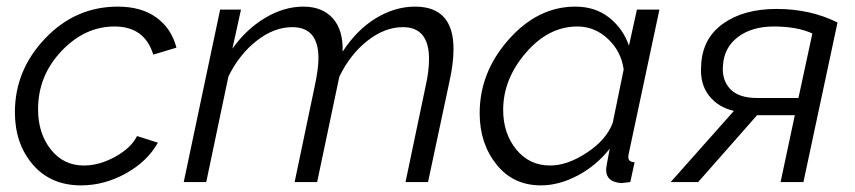

<svg xmlns="http://www.w3.org/2000/svg" viewBox="-20 -550 2582 580"><path d="M25 -211Q25 -338 116.5 -434Q208 -530 336 -530Q407 -530 452.5 -497Q498 -464 513 -406L443 -385Q417 -470 326 -470Q236 -470 165.5 -395.5Q95 -321 95 -220Q95 -147 133.5 -98.5Q172 -50 233 -50Q280 -50 328 -76.5Q376 -103 394 -139L457 -119Q425 -62 360 -26Q295 10 225 10Q133 10 79 -53Q25 -116 25 -211Z M645 -521H708L682 -403Q724 -462 781 -496Q838 -530 896 -530Q954 -530 985.5 -494.5Q1017 -459 1015 -394Q1058 -460 1115.5 -495Q1173 -530 1234 -530Q1350 -530 1350 -402Q1350 -359 1338 -305L1273 0H1205L1266 -291Q1276 -335 1276 -372Q1276 -468 1197 -468Q1142 -468 1089.5 -426.5Q1037 -385 1005 -318L938 0H870L931 -291Q942 -343 942 -374Q942 -468 863 -468Q808 -468 755.5 -427Q703 -386 670 -319L603 0H535Z M1429 -208Q1429 -332 1517 -431Q1605 -530 1718 -530Q1778 -530 1820 -497Q1862 -464 1880 -412L1904 -521H1972L1880 -89Q1878 -81 1878 -76Q1878 -60 1897 -60L1884 0Q1880 0 1870.5 1.5Q1861 3 1857 3Q1811 0 1811 -37Q1811 -46 1822 -101Q1782 -50 1725.5 -20Q1669 10 1614 10Q1530 10 1479.5 -53.5Q1429 -117 1429 -208ZM1831 -179 1864 -340Q1857 -394 1817 -432Q1777 -470 1724 -470Q1637 -470 1568.5 -390.5Q1500 -311 1500 -218Q1500 -147 1539.5 -98.5Q1579 -50 1642 -50Q1694 -50 1753 -89Q1812 -128 1831 -179Z M2006 0 2197 -215Q2149 -226 2121.5 -261.5Q2094 -297 2098 -351Q2101 -433 2163.5 -478Q2226 -523 2326 -523Q2428 -523 2510 -482L2407 0H2338L2381 -202H2267L2089 0ZM2267 -254H2392L2434 -449Q2387 -470 2318 -470Q2251 -470 2209 -438Q2167 -406 2164 -352Q2160 -309 2185.5 -281.5Q2211 -254 2267 -254Z"/></svg>

Font: Raleway-v4020
Style: Italic
Weight: 400
Italic angle: -12°
Designer: Matt McInerney, Pablo Impallari, Rodrigo Fuenzalida
Foundry: Matt McInerney, Pablo Impallari, Rodrigo Fuenzalida
Version: Version 4.020;PS 004.020;hotconv 1.0.88;makeotf.lib2.5.64775